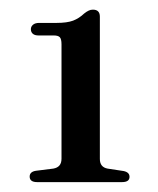

<svg xmlns="http://www.w3.org/2000/svg" viewBox="-20 -735 327 398"><path d="M60 -661.5H91.5Q100.5 -661.5 104 -657.8Q107.5 -654 107.5 -643V-406Q107.5 -397 103.2 -392Q99 -387 90.5 -385.5L54.5 -381Q41.5 -379 41.5 -369Q41.5 -357.5 57 -357.5H233Q248.5 -357.5 248.5 -368.5Q248.5 -378 236 -380.5L203 -385.5Q195 -387 191 -392Q187 -397 187 -405.5V-700.5Q187 -715 172.5 -715Q168 -715 163.8 -713Q159.5 -711 154.5 -707Q144 -697 131.5 -692.2Q119 -687.5 97 -687.5H61Q53 -687.5 48.5 -683.8Q44 -680 44 -674.5Q44 -668.5 48 -665Q52 -661.5 60 -661.5Z"/></svg>

Font: Fraunces 36pt
Style: Regular
Weight: 400
Version: Version 1.000;[b76b70a41]